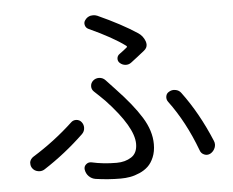

<svg xmlns="http://www.w3.org/2000/svg" viewBox="-54 -824 1108 912"><g transform="rotate(-5 500.0 -368.0)"><path d="M582 -519.5Q570.3 -510.7 555.2 -511.7Q540 -512.7 528.3 -523.4Q518.6 -532.2 519.5 -545.4Q520.5 -558.6 532.2 -566.4Q552.7 -581.1 566.4 -592.8Q572.3 -596.7 566.4 -601.6Q507.8 -645.5 394.5 -697.3Q381.8 -703.1 378.4 -716.8Q375 -730.5 383.8 -741.2Q393.6 -754.9 410.2 -758.8Q416 -759.8 421.9 -759.8Q431.6 -759.8 441.4 -755.9Q553.7 -705.1 627.9 -656.2Q650.4 -641.6 660.2 -615.2Q663.1 -606.4 663.1 -599.6Q663.1 -583 648.4 -571.3Q613.3 -543 582 -519.5ZM366.2 15.6Q347.7 12.7 334.5 -0.5Q321.3 -13.7 318.4 -33.2Q316.4 -47.9 327.6 -57.6Q338.9 -67.4 353.5 -64.5Q409.2 -51.8 472.7 -51.8Q513.7 -51.8 543 -70.8Q572.3 -89.8 572.3 -133.8Q572.3 -213.9 445.3 -349.6Q418.9 -376 394.5 -398.4Q382.8 -409.2 383.3 -424.8Q383.8 -440.4 395.5 -450.7Q407.2 -460.9 422.9 -460.9Q423.8 -460.9 424.8 -460.9Q442.4 -460 454.1 -447.3Q470.7 -429.7 498 -400.4Q575.2 -319.3 615.7 -253.9Q656.2 -188.5 656.2 -125Q656.2 -89.8 645 -63Q633.8 -36.1 616.7 -20Q599.6 -3.9 576.2 6.3Q552.7 16.6 530.8 20.5Q508.8 24.4 485.4 24.4Q426.8 24.4 366.2 15.6ZM941.4 -116.2Q945.3 -107.4 945.3 -98.6Q945.3 -90.8 942.4 -83Q935.5 -65.4 919.9 -56.6Q905.3 -48.8 890.1 -55.2Q875 -61.5 870.1 -77.1Q818.4 -215.8 741.2 -319.3Q732.4 -331.1 734.9 -345.7Q737.3 -360.4 751 -367.2Q760.7 -373 772.5 -373Q776.4 -373 781.2 -372.1Q797.9 -369.1 807.6 -355.5Q884.8 -252 941.4 -116.2ZM273.4 -261.7Q283.2 -271.5 296.9 -271.5Q297.9 -271.5 298.8 -271.5Q314.5 -270.5 323.7 -258.8Q333 -247.1 333 -232.4Q333 -214.8 320.3 -202.1Q230.5 -116.2 128.9 -50.8Q118.2 -43.9 105.5 -43.9Q101.6 -43.9 96.7 -44.9Q80.1 -47.9 70.3 -61.5Q63.5 -71.3 63.5 -83Q63.5 -86.9 63.5 -90.8Q67.4 -106.4 81.1 -115.2Q185.5 -179.7 273.4 -261.7Z"/></g></svg>

Font: Gen Jyuu Gothic Regular
Style: Regular
Weight: 400
Designer: [Source Han Sans]
Ryoko NISHIZUKA  (kana & ideographs); Paul D. Hunt (Latin, Greek & Cyrillic); Wenlong ZHANG  (bopomofo
Version: Version 1.002.20150607